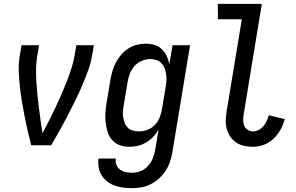

<svg xmlns="http://www.w3.org/2000/svg" viewBox="-20 -755 1540 998"><path d="M142 0Q132 -38 123.5 -76Q115 -114 107.5 -152Q100 -190 93.5 -229Q87 -268 83 -307.5Q79 -347 77.5 -387Q76 -427 83 -468L92 -520H183L174 -468Q168 -433 167.5 -398.5Q167 -364 169 -330Q171 -296 174.5 -262.5Q178 -229 182 -195.5Q186 -162 191 -129Q196 -96 201 -63Q219 -96 235.5 -129Q252 -162 268 -195.5Q284 -229 298.5 -262.5Q313 -296 326.5 -330Q340 -364 351 -398.5Q362 -433 368 -468L377 -520H468L459 -468Q452 -427 437.5 -387Q423 -347 406 -307.5Q389 -268 369.5 -229Q350 -190 330.5 -152Q311 -114 289.5 -76Q268 -38 246 0Z M667 223Q643 223 620 220Q597 217 576 209.5Q555 202 537.5 188.5Q520 175 508.5 156.5Q497 138 493 115.5Q489 93 492 69H582Q579 86 585 101.5Q591 117 604 126.5Q617 136 633.5 139.5Q650 143 667 143Q689 143 711.5 134Q734 125 750 107Q766 89 774.5 67Q783 45 787 22L804 -80Q792 -60 775.5 -43Q759 -26 738.5 -14Q718 -2 696 3Q674 8 652 8Q626 8 602.5 -0.5Q579 -9 563 -27Q547 -45 539.5 -68.5Q532 -92 529 -117.5Q526 -143 528 -169Q530 -195 534 -221L554 -341Q558 -363 564.5 -386Q571 -409 582 -430Q593 -451 609.5 -470Q626 -489 646.5 -502.5Q667 -516 690.5 -522Q714 -528 737 -528Q760 -528 782.5 -521.5Q805 -515 821 -499.5Q837 -484 846.5 -464Q856 -444 860 -421L877 -520H968L876 36Q872 60 864 84.5Q856 109 842 131Q828 153 808 171.5Q788 190 764.5 202Q741 214 716 218.5Q691 223 667 223ZM701 -72Q723 -72 744.5 -79.5Q766 -87 782.5 -103Q799 -119 808 -140Q817 -161 821 -182L841 -302Q844 -319 845 -336Q846 -353 843.5 -369Q841 -385 835.5 -400Q830 -415 819 -426.5Q808 -438 793 -443Q778 -448 761 -448Q739 -448 716.5 -438.5Q694 -429 678.5 -411Q663 -393 654.5 -371Q646 -349 643 -327L623 -207Q620 -192 619 -176Q618 -160 620.5 -144.5Q623 -129 628.5 -115Q634 -101 644.5 -91Q655 -81 670 -76.5Q685 -72 701 -72Z M1295 8Q1271 8 1248.5 3Q1226 -2 1208 -14Q1190 -26 1177.5 -44Q1165 -62 1159 -84Q1153 -106 1153.5 -129.5Q1154 -153 1158 -176L1237 -655H1113L1112 -735H1341L1247 -163Q1244 -148 1244 -132Q1244 -116 1249 -102.5Q1254 -89 1267 -80.5Q1280 -72 1296 -72Q1310 -72 1324.5 -79.5Q1339 -87 1349.5 -99.5Q1360 -112 1366.5 -126.5Q1373 -141 1377 -156L1460 -136Q1453 -108 1438.5 -81.5Q1424 -55 1402 -34Q1380 -13 1351.5 -2.5Q1323 8 1295 8Z"/></svg>

Font: Iosevka Curly Medium
Style: Italic
Weight: 500
Italic angle: -9°
Monospace: yes
Designer: Belleve Invis
Foundry: Belleve Invis
Version: Version 22.1.2; ttfautohint (v1.8.4)